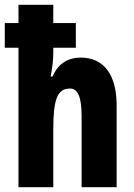

<svg xmlns="http://www.w3.org/2000/svg" viewBox="-24 -780 558 800"><path d="M198 -760H53V-684H-4V-581H53V0H198V-239C198 -368 215 -411 268 -411C301 -411 316 -374 316 -297V0H462V-341C462 -468 409 -540 313 -540C257 -540 217 -513 195 -461H187C195 -501 198 -534 198 -559V-581H292V-684H198Z"/></svg>

Font: Noto Sans Myanmar ExtraCondensed ExtraBold
Style: Regular
Weight: 800
Width: 2
Designer: Monotype Design Team
Foundry: Monotype Imaging Inc.
Version: Version 2.107